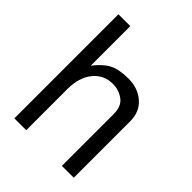

<svg xmlns="http://www.w3.org/2000/svg" viewBox="-208 -840 951 951"><g transform="rotate(45 268.0 -364.5)"><path d="M393 -363Q393 -418 359.5 -442Q326 -466 285 -466Q221 -466 182 -417.5Q143 -369 143 -289V0H60V-729H143V-452Q180 -500 217.5 -519.5Q255 -539 321 -539Q387 -539 431.5 -500.5Q476 -462 476 -396V0H393Z"/></g></svg>

Font: Autonym
Style: Regular
Weight: 500
Version: Version 1.0.20131126